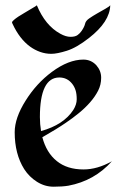

<svg xmlns="http://www.w3.org/2000/svg" viewBox="-20 -706 467 733"><path d="M407.2 -90.3Q340.3 -15.6 241.2 2.9Q218.3 6.8 184.6 6.8Q150.9 6.8 121.1 -12Q91.3 -30.8 72.3 -60.5Q36.1 -118.2 36.1 -201.2Q36.1 -255.9 78.1 -322.3Q119.1 -387.7 178.2 -431.6Q241.7 -478.5 298.3 -478.5Q327.6 -478.5 347.7 -457Q366.2 -436 366.2 -409.2Q366.2 -382.3 354.5 -359.6Q342.8 -336.9 324 -315.4Q305.2 -293.9 281 -274.2Q256.8 -254.4 231.4 -237.3Q195.8 -212.9 141.6 -182.1Q157.2 -123 196.8 -91.1Q236.3 -59.1 298.8 -59.1Q351.6 -59.1 407.2 -90.3ZM259.8 -286.1Q272.9 -307.1 272.9 -327.1Q272.9 -347.2 268.6 -361.1Q264.2 -375 255.9 -385.7Q236.8 -410.2 206.5 -410.2Q132.3 -410.2 132.3 -258.8Q132.3 -231.9 136.7 -205.6Q222.7 -229.5 259.8 -286.1ZM400.9 -686Q399.4 -623 319.8 -561Q272.5 -523.9 235.1 -512.2Q197.8 -500.5 175.8 -500.5Q153.8 -500.5 133.3 -507.8Q112.8 -515.1 95.2 -527.8Q54.7 -557.1 27.8 -615.2Q25.9 -618.7 25.9 -621.1Q25.9 -623.5 32.7 -629.6Q39.6 -635.7 50 -642.6Q60.5 -649.4 72.8 -656.5Q85 -663.6 95.2 -669.9Q120.1 -684.1 120.6 -686Q152.8 -608.4 210.4 -577.1Q231.4 -565.4 249.3 -565.4Q267.1 -565.4 276.4 -572.3Q285.6 -579.1 291.5 -587.9Q302.2 -603.5 304.7 -615Q307.1 -626.5 320.6 -635.7Q334 -645 350.6 -654.5Q367.2 -664.1 382.1 -672.4Q397 -680.7 400.9 -686Z"/></svg>

Font: Fondamento
Style: Regular
Weight: 400
Version: Version 1.000